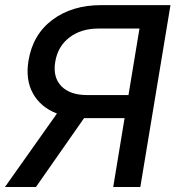

<svg xmlns="http://www.w3.org/2000/svg" viewBox="-32 -748 702 768"><path d="M420.9 0 466.3 -275.4H305.7Q304.7 -275.4 304.2 -275.4L111.8 0H-12.2L195.8 -293.9Q130.9 -318.8 100.1 -373.8Q69.3 -428.7 82 -505.4Q99.1 -609.9 177.7 -668.7Q256.3 -727.5 373 -727.5H649.9L529.3 0ZM481.9 -367.7 525.9 -633.8H362.3Q292 -633.8 245.6 -598.1Q199.2 -562.5 189 -501Q178.7 -439.5 213.1 -403.6Q247.6 -367.7 317.4 -367.7Z"/></svg>

Font: Inter Display Medium
Style: Italic
Weight: 500
Italic angle: -9.39999°
Designer: Rasmus Andersson
Foundry: rsms
Version: Version 4.000;git-a52131595